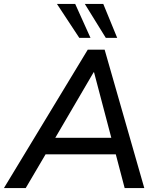

<svg xmlns="http://www.w3.org/2000/svg" viewBox="-48 -958 804 978"><path d="M-28 0 399 -705H485L687 0H587L536 -194L571 -172H151L196 -192L83 0ZM429 -590 223 -238 200 -256H549L524 -237L431 -590ZM491 -765 384 -938H478L549 -765ZM356 -765 242 -938H335L413 -765Z"/></svg>

Font: Nunito Sans 12pt ExtraLight 12pt SemiBold
Style: Italic
Weight: 600
Italic angle: -9°
Version: Version 3.101;gftools[0.9.27]